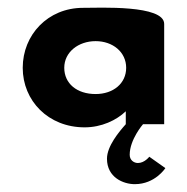

<svg xmlns="http://www.w3.org/2000/svg" viewBox="-20 -317 476 490"><path d="M301 0C284 19 253 56 253 88C253 136 295 153 324 153C376 153 402 112 402 112L361 83C361 83 349 99 332 99C322 99 311 92 311 78C311 39 345 0 345 0H399V-256C399 -305 234 -297 192 -297C102 -297 38 -228 38 -144C38 -60 103 8 196 8C239 8 277 -10 301 -33ZM144 -144C144 -184 180 -212 224 -212C268 -212 302 -184 302 -144C302 -104 269 -77 224 -77C176 -77 144 -104 144 -144Z"/></svg>

Font: Hussar Tani
Style: Bold
Weight: 700
Foundry: Cannot Into Space Fonts
Version: Version 0.92